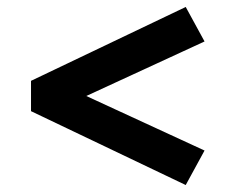

<svg xmlns="http://www.w3.org/2000/svg" viewBox="-20 -529 701 551"><path d="M513 2 69 -210V-297L513 -509L567 -410L142 -214V-293L567 -97Z"/></svg>

Font: Lexend Giga Medium
Style: Regular
Weight: 500
Designer: Bonnie Shaver-Troup, Thomas Jockin
Foundry: Lexend
Version: Version 1.007